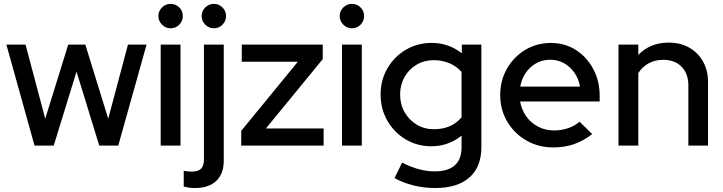

<svg xmlns="http://www.w3.org/2000/svg" viewBox="-20 -734 3646 968"><path d="M154.1 0 12.2 -509.2H108.8L208 -135.5L324.1 -509.2H410.2L525.6 -135.2L625.2 -509.2H719L576.2 0H480.4L365.8 -373L250.9 0Z M790.2 0V-509.2H890.1V0ZM840.1 -591.4Q815.1 -591.4 796.9 -609.6Q778.6 -627.9 778.6 -652.9Q778.6 -678.7 796.9 -696.5Q815.1 -714.4 840.1 -714.4Q866 -714.4 883.8 -696.5Q901.6 -678.7 901.6 -652.9Q901.6 -627.9 883.8 -609.6Q866 -591.4 840.1 -591.4Z M1058.1 -591.4Q1033.1 -591.4 1014.9 -609.6Q996.6 -627.9 996.6 -652.9Q996.6 -678.6 1014.9 -696.5Q1033.1 -714.4 1058.1 -714.4Q1083.8 -714.4 1101.7 -696.5Q1119.6 -678.6 1119.6 -652.9Q1119.6 -627.9 1101.7 -609.6Q1083.8 -591.4 1058.1 -591.4ZM962.6 214Q946.5 214 931.3 211.7Q916.1 209.4 906.3 206.8V127.1Q923.5 131.1 946.2 131.1Q979.5 131.1 993.8 116.5Q1008.2 101.8 1008.2 69V-509.2H1108.1V75.9Q1108.1 142.2 1070.3 178.1Q1032.6 214 962.6 214Z M1196.2 0V-74.2L1481.7 -422.9H1198.9V-509.2H1607.1V-435.8L1320.6 -86.3H1611.6V0Z M1704.2 0V-509.2H1804.1V0ZM1754.1 -591.4Q1729.1 -591.4 1710.9 -609.6Q1692.6 -627.9 1692.6 -652.9Q1692.6 -678.7 1710.9 -696.5Q1729.1 -714.4 1754.1 -714.4Q1780 -714.4 1797.8 -696.5Q1815.6 -678.7 1815.6 -652.9Q1815.6 -627.9 1797.8 -609.6Q1780 -591.4 1754.1 -591.4Z M2173.8 214Q2118.3 214 2065.4 201Q2012.5 187.9 1969 163.8L2007.5 85.7Q2092.9 130 2170.8 130Q2307 130 2307 8.3V-49.9Q2240.1 3.4 2154.5 3.4Q2083.7 3.4 2025.5 -31.1Q1967.3 -65.7 1933.1 -125.1Q1898.9 -184.5 1898.9 -257.4Q1898.9 -330.3 1933.3 -389.6Q1967.7 -448.8 2026.2 -483.2Q2084.7 -517.7 2157.7 -517.7Q2240.8 -517.7 2308.3 -465.7V-509.2H2406.9V8.2Q2406.9 107.5 2346.6 160.7Q2286.4 214 2173.8 214ZM2167 -82.5Q2257.2 -82.5 2307 -142.7V-371.3Q2283.2 -399.2 2246.5 -415Q2209.8 -430.7 2167.2 -430.7Q2119 -430.7 2080.5 -408Q2042 -385.2 2019.6 -345.8Q1997.2 -306.3 1997.2 -257.4Q1997.2 -208.2 2019.8 -168.5Q2042.4 -128.8 2081 -105.6Q2119.5 -82.5 2167 -82.5Z M2768.7 9.3Q2694.1 9.3 2633.5 -25.8Q2572.9 -60.9 2537.4 -120.8Q2501.9 -180.7 2501.9 -254.8Q2501.9 -328.3 2535.9 -387.8Q2569.9 -447.4 2628 -482.5Q2686.1 -517.5 2757.4 -517.5Q2827.7 -517.5 2883.1 -482.2Q2938.5 -446.8 2970.9 -386.4Q3003.3 -325.9 3003.3 -250.4V-222.4H2602.3Q2609.7 -180.5 2633.2 -147.4Q2656.6 -114.3 2693.2 -95.3Q2729.8 -76.3 2773.2 -76.3Q2810.4 -76.3 2844.5 -87.9Q2878.5 -99.4 2901.8 -120.6L2965.7 -58Q2921.4 -23.8 2873.8 -7.2Q2826.2 9.3 2768.7 9.3ZM2602.8 -297.3H2904.2Q2897.6 -336.7 2876.2 -367.2Q2854.8 -397.7 2823.6 -415.3Q2792.4 -432.8 2755.1 -432.8Q2697.5 -432.8 2655.8 -395.3Q2614.1 -357.8 2602.8 -297.3Z M3098.2 0V-509.2H3198.1V-457Q3257.4 -519.2 3351.4 -519.2Q3409.9 -519.2 3454.5 -494Q3499.2 -468.8 3524.4 -423.9Q3549.7 -379.1 3549.7 -319.7V0H3450.5V-302.6Q3450.5 -362.8 3416.4 -397.6Q3382.2 -432.4 3323.4 -432.4Q3282.6 -432.4 3250.9 -415.1Q3219.3 -397.8 3198.1 -365.8V0Z"/></svg>

Font: Red Hat Display VF
Style: Regular
Weight: 300
Designer: Pentagram, MCKL
Foundry: Pentagram, MCKL
Version: Version 1.023